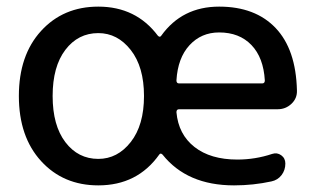

<svg xmlns="http://www.w3.org/2000/svg" viewBox="-20 -550 959 580"><path d="M277 -450Q216 -450 177.5 -399.5Q139 -349 139 -260Q139 -171 177.5 -120.5Q216 -70 277 -70Q335 -70 375 -121Q415 -172 415 -260Q415 -348 375 -399Q335 -450 277 -450ZM642 -452Q588 -452 552.5 -413.5Q517 -375 513 -307Q513 -298 521 -298H772Q780 -298 780 -307Q776 -376 739.5 -414Q703 -452 642 -452ZM277 10Q171 10 104 -63.5Q37 -137 37 -260Q37 -383 104 -456.5Q171 -530 277 -530Q391 -530 457 -442Q463 -436 467 -442Q530 -530 642 -530Q751 -530 812.5 -465.5Q874 -401 877 -277Q878 -253 860.5 -236.5Q843 -220 819 -220H521Q513 -220 513 -211Q519 -144 567.5 -106Q616 -68 697 -68Q751 -68 802 -85Q817 -90 829.5 -81Q842 -72 842 -56Q842 -36 830.5 -21Q819 -6 800 -2Q745 10 687 10Q545 10 471 -83Q465 -89 461 -83Q395 10 277 10Z"/></svg>

Font: Rounded Mplus 1c Medium
Style: Regular
Weight: 500
Version: Version 1.059.20150529